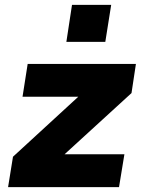

<svg xmlns="http://www.w3.org/2000/svg" viewBox="-20 -764 581 784"><path d="M13 0 33 -124 341 -407 332 -369H72L93 -503H535L517 -384L202 -96L211 -134H488L466 0ZM251 -593 274 -744H434L410 -593Z"/></svg>

Font: Nunito Sans 8pt Black
Style: Italic
Weight: 900
Italic angle: -9°
Version: Version 3.101;gftools[0.9.27]